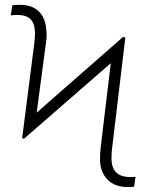

<svg xmlns="http://www.w3.org/2000/svg" viewBox="-20 -757 596 787"><path d="M78.6 -188.5 70.8 -190.4 120.1 -575.7Q124 -606 123.5 -625Q122.1 -661.6 104.7 -678.7Q87.4 -695.8 49.8 -695.8Q41 -695.8 35.2 -695.1Q29.3 -694.3 23.9 -693.8L30.8 -735.8Q36.6 -736.3 43.7 -736.8Q50.8 -737.3 60.1 -737.3Q113.3 -737.3 140.9 -708.5Q168.5 -679.7 170.4 -626Q171.4 -616.7 170.9 -605.7Q170.4 -594.7 168.5 -582.5L130.4 -295.4L484.9 -606L493.7 -603L439.5 -149.4Q437.5 -134.3 437.3 -122.1Q437 -109.9 437 -102.1Q438.5 -67.9 457 -49.6Q475.6 -31.2 516.1 -31.2Q528.8 -31.2 535.6 -32.7L529.8 8.3Q523.4 9.3 517.3 9.5Q511.2 9.8 505.4 9.8Q450.2 9.8 420.9 -20.5Q391.6 -50.8 390.1 -99.1Q389.2 -124 393.1 -156.7L434.1 -498Z"/></svg>

Font: Inter Extra Light
Style: Regular
Weight: 200
Designer: Rasmus Andersson
Foundry: rsms
Version: Version 4.000;git-3c8e0fc